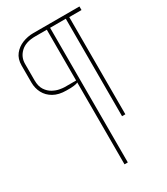

<svg xmlns="http://www.w3.org/2000/svg" viewBox="-240 -835 1051 1208"><g transform="rotate(-30 286.0 -231.0)"><path d="M294 270V-325Q287 -320 265.5 -317Q244 -314 210 -315Q155 -315 118 -336Q81 -357 62.5 -392Q44 -427 44 -469V-592Q44 -640 68.5 -671Q93 -702 131 -717Q169 -732 210 -732H545V-706H456V0H432V-708H318V270ZM210 -339H294V-708H210Q141 -708 104.5 -674Q68 -640 68 -590V-471Q68 -427 85.5 -400.5Q103 -374 128 -360.5Q153 -347 176 -343Q199 -339 210 -339Z"/></g></svg>

Font: Exo Thin Thin
Style: Regular
Weight: 250
Version: Version 2.000